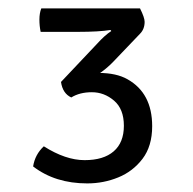

<svg xmlns="http://www.w3.org/2000/svg" viewBox="-20 -756 460 458"><path d="M84.5 -407Q136.5 -374 181.8 -374Q227 -374 251.2 -395Q275.5 -416 275.5 -456Q275.5 -496 252 -516Q228.5 -536 199.2 -536Q170 -536 150 -523.5Q129.5 -533 125.5 -560.5Q173.5 -582 215.5 -582Q257.5 -582 284 -567Q343 -534 343 -455Q343 -407.5 320 -377.2Q297 -347 262 -332.8Q227 -318.5 188 -318.5Q111.5 -318.5 59 -359Q63.5 -387.5 84.5 -407ZM314 -736Q325 -714 325 -704Q325 -686.5 314 -675.5L249 -607.5Q219 -576.5 163.5 -549.5L125.5 -560.5L211 -651Q230 -672 245.5 -682L243.5 -684.5Q216.5 -680 166 -680H77Q74 -694 74 -709.2Q74 -724.5 78.5 -736Z"/></svg>

Font: Signika-CLs Light
Style: CLs-Regular
Weight: 300
Version: Version 2.003;gftools[0.9.32]